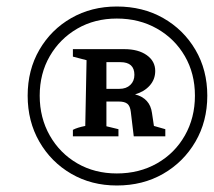

<svg xmlns="http://www.w3.org/2000/svg" viewBox="-20 -766 657 590"><path d="M339 -196Q261 -196 199 -232Q137 -268 101 -330.5Q65 -393 65 -472Q65 -551 101 -613Q137 -675 199 -710.5Q261 -746 339 -746Q419 -746 481.5 -710.5Q544 -675 580.5 -613Q617 -551 617 -472Q617 -393 580.5 -330.5Q544 -268 481.5 -232Q419 -196 339 -196ZM339 -233Q408 -233 462.5 -264Q517 -295 548 -349.5Q579 -404 579 -472Q579 -540 548 -593.5Q517 -647 462.5 -678Q408 -709 339 -709Q271 -709 217.5 -678Q164 -647 133 -593.5Q102 -540 102 -472Q102 -404 133 -349.5Q164 -295 217.5 -264Q271 -233 339 -233ZM204 -347V-367Q217 -374 242 -379L246 -581L204 -592V-615H362Q405 -615 431 -596.5Q457 -578 457 -548Q457 -522 440 -503Q423 -484 395 -476Q441 -464 447 -419L453 -379L488 -369V-347H391L382 -422Q380 -440 371.5 -447Q363 -454 345 -454H307V-378L344 -369V-347ZM350 -575H307V-493H347Q368 -493 380.5 -505Q393 -517 393 -536Q393 -575 350 -575Z"/></svg>

Font: Piazzolla SC SemiBold
Style: Italic
Weight: 600
Italic angle: -11.3°
Designer: Juan Pablo del Peral
Foundry: Huerta Tipografica
Version: Version 1.330